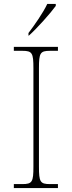

<svg xmlns="http://www.w3.org/2000/svg" viewBox="-20 -951 365 971"><path d="M124 -784V-771H126C167 -807 237 -886 262 -921V-931H219C198 -886 153 -822 124 -784ZM50 0H273V-20H233C183 -20 177 -31 177 -108V-606C177 -683 183 -694 233 -694H273V-714H50V-694H93C143 -694 149 -683 149 -606V-108C149 -31 143 -20 93 -20H50Z"/></svg>

Font: Noto Serif Gurmukhi Thin
Style: Regular
Weight: 100
Designer: Vaibhav Singh and the Monotype Design Team
Foundry: Monotype Imaging Inc.
Version: Version 2.004